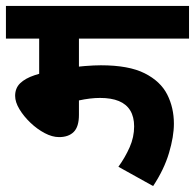

<svg xmlns="http://www.w3.org/2000/svg" viewBox="-20 -642 657 647"><path d="M246 -512V-255Q246 -215 228.5 -197.5Q211 -180 179 -180Q156 -180 130.5 -193.5Q105 -207 82.5 -228.5Q60 -250 45.5 -274Q31 -298 31 -319Q31 -345 48 -361.5Q65 -378 96.5 -388.5Q128 -399 171 -407L202 -410Q234 -417 266 -419.5Q298 -422 320 -422Q414 -422 467.5 -395Q521 -368 543.5 -323.5Q566 -279 566 -225Q566 -182 549.5 -126.5Q533 -71 496 -15L379 -80Q402 -112 417 -146Q432 -180 432 -216Q432 -248 419 -269.5Q406 -291 380.5 -301.5Q355 -312 317 -312Q285 -312 245.5 -303.5Q206 -295 174 -281L112 -365V-512H0V-622H617V-512Z"/></svg>

Font: Noto Sans Devanagari
Style: Bold
Weight: 700
Version: Version 2.003